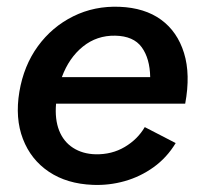

<svg xmlns="http://www.w3.org/2000/svg" viewBox="-20 -532 594 565"><path d="M253 12Q177 9 124 -26.5Q71 -62 47.5 -123Q24 -184 37 -262Q50 -339 91.5 -396Q133 -453 195.5 -484Q258 -515 332 -512Q406 -509 454 -474Q502 -439 521.5 -376Q541 -313 525 -227H145Q141 -181 154 -148Q167 -115 195 -97Q223 -79 261 -78Q309 -77 347 -99.5Q385 -122 406 -158L497 -111Q471 -68 432 -40Q393 -12 347 1Q301 14 253 12ZM162 -305H422Q421 -360 397 -393Q373 -426 319 -427Q265 -428 224 -395Q183 -362 162 -305Z"/></svg>

Font: Figtree SemiBold
Style: Italic
Weight: 600
Italic angle: -9.5°
Foundry: Erik Kennedy
Version: Version 2.001;gftools[0.9.30]